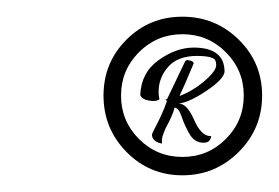

<svg xmlns="http://www.w3.org/2000/svg" viewBox="-20 -714 334 230"><path d="M212 -657Q249 -657 249 -628Q248 -619 227 -605Q206 -591 194 -590Q204 -590 212.5 -570.5Q221 -551 232 -551Q233 -551 233 -551Q232 -543 224 -543Q213 -543 207 -553.5Q201 -564 197.5 -574.5Q194 -585 189 -585Q188 -580 185 -573.5Q182 -567 180 -563.5Q178 -560 176 -554.5Q174 -549 174 -547Q174 -545 174 -542Q163 -544 162 -552Q162 -554 165 -559.5Q168 -565 172.5 -574.5Q177 -584 180 -593L178 -595Q179 -595 180 -595L202 -641Q203 -642 204.5 -642Q206 -642 209 -641Q212 -640 212 -638Q199 -607 195 -599Q211 -605 225 -617Q239 -629 239 -636Q239 -639 238 -641.5Q237 -644 231.5 -645.5Q226 -647 216 -647Q193 -647 181.5 -634Q170 -621 170 -604Q170 -599 171 -595Q167 -592 158.5 -593.5Q150 -595 148 -600Q149 -627 170 -642Q191 -657 212 -657ZM250.5 -651.5Q229 -673 198.5 -673Q168 -673 146.5 -651.5Q125 -630 125 -599.5Q125 -569 146.5 -547.5Q168 -526 198.5 -526Q229 -526 250.5 -547.5Q272 -569 272 -599.5Q272 -630 250.5 -651.5ZM131.5 -666.5Q159 -694 198.5 -694Q238 -694 266 -666.5Q294 -639 294 -599.5Q294 -560 266 -532Q238 -504 198.5 -504Q159 -504 131.5 -532Q104 -560 104 -599.5Q104 -639 131.5 -666.5Z"/></svg>

Font: Vervelle
Style: Script
Weight: 400
Monospace: yes
Designer: Nur Solikh
Foundry: Astageni Type
Version: Version 1.0